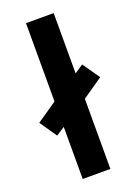

<svg xmlns="http://www.w3.org/2000/svg" viewBox="-164 -820 625 880"><g transform="rotate(-20 149.0 -380.0)"><path d="M81 0H216V-342L316 -411L258 -494L216 -466V-760H81V-378L-18 -310L39 -227L81 -254Z"/></g></svg>

Font: Noto Sans Display SemiCondensed
Style: Bold
Weight: 700
Width: 4
Designer: Monotype Design Team
Foundry: Monotype Imaging Inc.
Version: Version 1.900